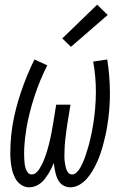

<svg xmlns="http://www.w3.org/2000/svg" viewBox="-20 -792 540 820"><path d="M105 8Q86 8 70.5 -2.5Q55 -13 46 -29Q37 -45 32.5 -63Q28 -81 26 -99.5Q24 -118 24 -137.5Q24 -157 25 -176.5Q26 -196 28 -215.5Q30 -235 33 -254Q45 -326 69.5 -398.5Q94 -471 127 -538L182 -513Q150 -450 127.5 -381.5Q105 -313 93 -245Q92 -234 90 -223.5Q88 -213 87 -202Q86 -191 85 -180Q84 -169 83.5 -158Q83 -147 83 -136.5Q83 -126 83.5 -115.5Q84 -105 85 -94.5Q86 -84 89 -74Q92 -64 98.5 -55.5Q105 -47 116 -47Q126 -47 134.5 -54.5Q143 -62 148.5 -71Q154 -80 159 -89.5Q164 -99 167.5 -108.5Q171 -118 174.5 -127.5Q178 -137 181 -147Q184 -157 186.5 -166.5Q189 -176 191.5 -186Q194 -196 196 -206Q198 -216 200 -225.5Q202 -235 203.5 -245Q205 -255 207 -265L220 -345H281L268 -265Q266 -253 264.5 -241.5Q263 -230 261.5 -218Q260 -206 258.5 -194Q257 -182 256.5 -170.5Q256 -159 255.5 -147Q255 -135 255 -123.5Q255 -112 256.5 -100.5Q258 -89 260.5 -78Q263 -67 269.5 -57Q276 -47 288 -47Q298 -47 306 -54.5Q314 -62 319.5 -70.5Q325 -79 329.5 -88.5Q334 -98 338 -107.5Q342 -117 345 -126.5Q348 -136 351 -145.5Q354 -155 357 -164.5Q360 -174 362 -183.5Q364 -193 366.5 -202.5Q369 -212 371 -222Q373 -232 374.5 -241.5Q376 -251 378 -261Q389 -329 389.5 -396Q390 -463 378 -529L438 -538Q449 -468 449.5 -397Q450 -326 438 -254Q435 -234 430.5 -214.5Q426 -195 421 -176Q416 -157 409.5 -137.5Q403 -118 394.5 -99.5Q386 -81 375.5 -63Q365 -45 351 -29Q337 -13 318.5 -2.5Q300 8 280 8Q268 8 257 3.5Q246 -1 238.5 -9Q231 -17 226 -27.5Q221 -38 218 -49.5Q215 -61 213 -72.5Q211 -84 210 -96Q205 -84 199 -72Q193 -60 186 -49Q179 -38 171 -27.5Q163 -17 152.5 -9Q142 -1 129.5 3.5Q117 8 105 8ZM283 -592 246 -628 395 -772 440 -728Z"/></svg>

Font: Iosevka Curly Slab LtObl
Style: Regular
Weight: 300
Italic angle: -9°
Monospace: yes
Designer: Belleve Invis
Foundry: Belleve Invis
Version: Version 11.0.0; ttfautohint (v1.8.3)